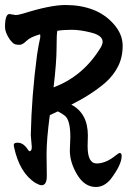

<svg xmlns="http://www.w3.org/2000/svg" viewBox="-30 -793 510 767"><path d="M32 -733Q43 -733 63 -739Q171 -773 231.5 -773Q292 -773 341 -754.5Q390 -736 425 -696Q460 -656 460 -610Q460 -564 441.5 -527.5Q423 -491 390 -462Q332 -413 255 -375Q321 -340 321 -252L320 -209Q320 -140 356 -140Q393 -140 432 -172Q445 -182 448 -182Q456 -182 456 -170Q456 -135 412 -77Q386 -46 353 -46Q308 -46 278.5 -95Q249 -144 249 -192L251 -245Q251 -312 230 -330Q219 -339 201 -348L169 -333Q156 -236 156 -177L157 -90Q157 -53 136 -53Q128 -53 112 -62Q48 -102 26 -206Q25 -211 25 -214Q25 -223 39.5 -223Q54 -223 64.5 -214.5Q75 -206 80 -197.5Q85 -189 88 -189Q97 -189 97 -206L93 -253Q96 -408 118 -574Q125 -618 128 -630Q131 -642 131 -647.5Q131 -653 130 -656Q91 -645 75.5 -629.5Q60 -614 48.5 -614Q37 -614 30.5 -616Q24 -618 18.5 -624.5Q13 -631 10 -634Q-10 -663 -10 -685Q-10 -737 8 -737ZM199 -670Q196 -658 196 -601.5Q196 -545 184 -444Q304 -489 374 -606Q380 -618 380 -626Q380 -651 335.5 -662.5Q291 -674 257.5 -674Q224 -674 199 -670Z"/></svg>

Font: Ma Shan Zheng
Style: Regular
Weight: 400
Designer: ZhongQi
Foundry: ZhongQi
Version: Version 2.001